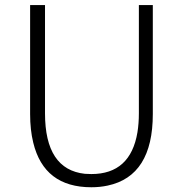

<svg xmlns="http://www.w3.org/2000/svg" viewBox="-20 -749 744 781"><path d="M351.6 12.7Q159.2 12.7 115.2 -168.9Q102.5 -220.7 102.5 -285.2V-728.5H163.1V-288.1Q163.1 -59.6 325.2 -42Q338.9 -41 351.6 -41Q510.7 -41 539.1 -210.9Q544.9 -247.1 544.9 -288.1V-728.5H601.6V-285.2Q601.6 -33.2 418 5.9Q386.7 12.7 351.6 12.7Z"/></svg>

Font: Taipei Sans TC Beta Light
Style: Regular
Weight: 300
Designer: JT Foundry
Foundry: JT Foundry
Version: Version 1.000